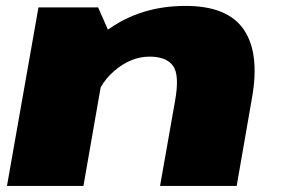

<svg xmlns="http://www.w3.org/2000/svg" viewBox="-20 -614 928 634"><path d="M3 0H255.5L343 -501L304 -589.5H107ZM508.5 0H761.5L812.5 -293Q838 -439.5 784.5 -517Q731 -594.5 592.5 -594.5Q426.5 -594.5 309 -494.5Q191.5 -394.5 178 -322L289 -259.5Q302 -332 357 -379.5Q412 -427 474 -427Q529 -427 551.2 -396.8Q573.5 -366.5 558 -280.5Z"/></svg>

Font: Anybody Expanded Black
Style: Italic
Weight: 900
Width: 7
Italic angle: -10°
Version: Version 1.113;gftools[0.9.25]